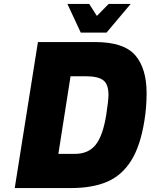

<svg xmlns="http://www.w3.org/2000/svg" viewBox="-20 -957 766 977"><path d="M173 -743H464Q610 -743 668 -676Q726 -609 726 -483Q726 -411 715 -344Q695 -216 648 -140.5Q601 -65 526 -32.5Q451 0 340 0H55ZM361 -174Q430 -174 467 -220.5Q504 -267 521 -375Q532 -447 532 -474Q532 -528 505.5 -548.5Q479 -569 416 -569H339L277 -174ZM323 -937H434L473 -876L533 -937H645L522 -791H391Z"/></svg>

Font: Exo Black
Style: Italic
Weight: 900
Italic angle: -9°
Designer: Natanael Gama
Foundry: Natanael Gama
Version: Version 1.500; ttfautohint (v1.6)